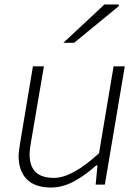

<svg xmlns="http://www.w3.org/2000/svg" viewBox="-20 -824 624 857"><path d="M63 -129Q63 -145 70 -187L127 -528H176L119 -194Q112 -154 112 -137Q112 -82 139 -56Q166 -30 221 -30Q302 -30 422 -140L487 -528H537L448 0H407L415 -86H410Q357 -39 307.5 -13Q258 13 208 13Q136 13 99.5 -24Q63 -61 63 -129ZM446 -804H508L512 -798L311 -633H263Z"/></svg>

Font: Nebula Sans Light
Style: Regular
Weight: 300
Italic angle: -9°
Designer: Paul D. Hunt for Adobe (as Source Sans)
Foundry: Nebula Entertainment & Broadcasting LLC
Version: Version 1.010